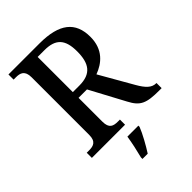

<svg xmlns="http://www.w3.org/2000/svg" viewBox="-267 -828 1162 1162"><g transform="rotate(-45 314.5 -246.5)"><path d="M32 0H316V-44H299C261 -44 232 -52 232 -110V-314H304L424 -90C463 -15 500 0 610 0H629V-44H626C589 -44 562 -71 531 -125L409 -338C477 -363 544 -415 544 -524C544 -652 467 -714 298 -714H32V-670H52C88 -670 119 -661 119 -603V-110C119 -52 88 -44 52 -44H32ZM288 -363H232V-664H290C387 -664 425 -620 425 -519C425 -416 389 -363 288 -363ZM244 208V221H289C316 179 353 113 369 71V61H275C268 108 255 165 244 208Z"/></g></svg>

Font: Noto Serif Armenian SemiCondensed Medium
Style: Regular
Weight: 500
Width: 4
Designer: Monotype Design Team
Foundry: Monotype Imaging Inc.
Version: Version 2.008